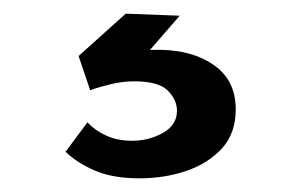

<svg xmlns="http://www.w3.org/2000/svg" viewBox="-20 -29 436 281"><path d="M108 150Q119 162 135.5 169.5Q152 177 173 177Q198 177 218.5 165.5Q239 154 239 133Q239 117 225.5 103.5Q212 90 176 90Q160 90 143 94Q126 98 112 103L95 53L164 -9L243 -6L170 78L148 53Q159 49 173.5 46.5Q188 44 202 44Q256 42 290.5 64.5Q325 87 325 131Q325 166 305 188Q285 210 253 221Q221 232 184 232Q145 232 118.5 220.5Q92 209 76 193Z"/></svg>

Font: Josefin Sans Medium
Style: Regular
Weight: 500
Designer: Santiago Orozco
Foundry: Typemade
Version: Version 2.001